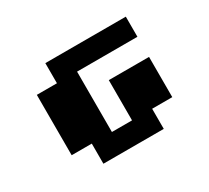

<svg xmlns="http://www.w3.org/2000/svg" viewBox="-125 -829 1125 1033"><g transform="rotate(-30 437.5 -312.5)"><path d="M250 0V-125H125V-500H250V-625H750V-500H375V-125H500V-375H750V-125H625V0Z"/></g></svg>

Font: Silkscreen
Style: Bold
Weight: 700
Designer: Jason Kottke
Foundry: Jason Kottke
Version: Version 1.001; ttfautohint (v1.8.4.7-5d5b)